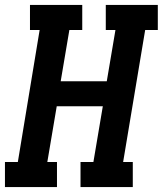

<svg xmlns="http://www.w3.org/2000/svg" viewBox="-24 -755 657 775"><path d="M-4 0V-101H48L136 -634H97V-735H308V-634H256L221 -427H407L442 -634H403V-735H613V-634H562L473 -101H512V0H301V-101H353L391 -326H205L167 -101H206V0Z"/></svg>

Font: Iosevka Curly Slab Extended
Style: Bold Italic
Weight: 700
Width: 7
Italic angle: -9°
Monospace: yes
Designer: Belleve Invis
Foundry: Belleve Invis
Version: Version 11.0.0; ttfautohint (v1.8.3)